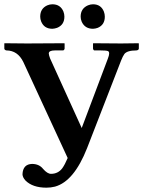

<svg xmlns="http://www.w3.org/2000/svg" viewBox="-20 -846 662 888"><path d="M215.8 -42Q248.5 -42 268.1 -67.9Q280.3 -85 293 -115.2L87.9 -559.1Q62 -612.3 9.8 -612.8Q1 -614.3 0 -621.1V-645L1 -646Q2 -646 105 -645L276.9 -646L278.8 -645V-621.1Q277.3 -614.3 272 -612.8H233.9Q205.6 -612.8 205.6 -598.6Q206.1 -590.3 211.9 -575.2L357.9 -253.9L479 -575.2Q490.7 -605 479 -609.9Q470.2 -612.8 445.8 -612.8H416Q411.1 -614.7 410.2 -621.1V-645L412.1 -646Q413.1 -646 540 -645L620.1 -646L622.1 -645V-621.1Q621.1 -613.8 610.8 -612.8Q568.4 -612.8 555.2 -596.2Q547.9 -585.9 540 -565.9L382.8 -161.1Q322.3 -7.3 234.4 17.1Q214.8 22 194.8 22Q130.9 22 97.7 -11.2Q84.5 -25.9 84 -40Q85.9 -86.9 128.9 -87.9Q161.6 -87.4 179.2 -64.9Q199.2 -42 215.8 -42ZM166 -769Q166 -806.6 198.7 -821.3Q210.4 -826.2 222.2 -826.2Q259.3 -826.2 273.4 -792.5Q277.8 -780.8 277.8 -769Q277.8 -731 244.1 -717.3Q232.9 -713.4 222.2 -712.9Q184.1 -712.9 170.4 -746.6Q166 -757.8 166 -769ZM353 -769Q353 -806.6 386.7 -821.3Q398.4 -826.2 410.2 -826.2Q446.8 -826.2 460.4 -792.5Q464.8 -780.8 464.8 -769Q464.8 -731 432.1 -717.3Q421.4 -713.4 410.2 -712.9Q372.6 -712.9 357.9 -745.6Q353 -757.3 353 -769Z"/></svg>

Font: Linux Libertine O
Style: Bold
Weight: 700
Designer: Philipp H. Poll
Foundry: Philipp H. Poll
Version: Version 5.0.0